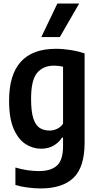

<svg xmlns="http://www.w3.org/2000/svg" viewBox="-20 -828 549 1078"><path d="M208.5 230Q175.5 230 137.2 225.2Q99 220.5 66.5 210.5V112.5Q133.5 132.5 198.5 132.5Q266 132.5 300 101.5Q334 70.5 334 -7.5V-55.5H328Q311 -28 281 -10.5Q251 7 210.5 7Q164.5 7 123.5 -19.2Q82.5 -45.5 56.8 -104.5Q31 -163.5 31 -262.5Q31 -554 294 -554Q334 -554 377.5 -547Q421 -540 455 -528V-27.5Q455 110.5 392.8 170.2Q330.5 230 208.5 230ZM258.5 -95Q280 -95 300.8 -104.8Q321.5 -114.5 334 -133.5V-453.5Q324 -456 310.2 -457.8Q296.5 -459.5 284 -459.5Q222.5 -459.5 188.5 -419Q154.5 -378.5 154.5 -273.5Q154.5 -200.5 167.5 -162Q180.5 -123.5 203.8 -109.2Q227 -95 258.5 -95ZM212 -620 302 -808H424.5L316 -620Z"/></svg>

Font: Encode Sans Condensed Condensed SemiBold
Style: Regular
Weight: 600
Width: 3
Designer: Multiple Designers
Foundry: Impallari Type
Version: Version 3.000; ttfautohint (v1.8.3) -l 8 -r 50 -G 200 -x 14 